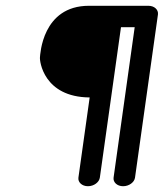

<svg xmlns="http://www.w3.org/2000/svg" viewBox="-20 -644 566 664"><path d="M526.3 -594.4C528.1 -610.2 514.2 -624 493.1 -624H287.7C125.2 -624 119.2 -453.6 118.2 -446.1C116.4 -433.4 130.6 -308.1 290.1 -307C270.5 -167.3 251.2 -29.8 251.2 -29.8C249 -14.1 263.2 0 284.1 0C305 0 323.1 -13.9 325.3 -29.8L398.4 -549.9H445.8C426.3 -411.7 372.8 -29.8 372.8 -29.8C370.6 -14.1 384.8 0 405.7 0C426.6 0 444.7 -13.8 446.9 -29.6Z"/></svg>

Font: Hi.
Style: Tall Oblique
Weight: 400
Designer: Mew Too, Robert Jablonski
Foundry: Cannot Into Space Fonts
Version: Version 1.996